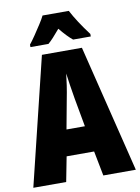

<svg xmlns="http://www.w3.org/2000/svg" viewBox="-99 -993 773 1059"><g transform="rotate(-10 287.0 -463.5)"><path d="M392 0 365 -139H211L184 0H0L174 -714H398L574 0ZM310 -445Q303 -485 297.5 -522Q292 -559 288 -589Q285 -561 279.5 -524Q274 -487 266 -447L236 -285H339ZM362 -927Q396 -862 457 -781V-767H358Q328 -791 288 -840Q244 -787 220 -767H119V-781Q133 -798 152 -826Q171 -854 189 -882Q207 -910 215 -927Z"/></g></svg>

Font: Noto Sans Thai Looped ExtraCondensed Black
Style: Regular
Weight: 900
Width: 2
Designer: Sasikarn Vongin, Ben Mitchell
Foundry: The Fontpad Ltd
Version: Version 1.001; ttfautohint (v1.8.4.7-5d5b)